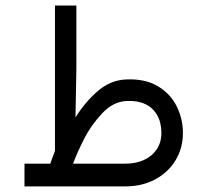

<svg xmlns="http://www.w3.org/2000/svg" viewBox="-20 -663 732 683"><path d="M175.5 -126.3Q170 -112.7 165 -98.3Q160.6 -85.3 159 -80.9H67.1V0H427.2Q485 0 531.5 -24.6Q578 -49.3 604.4 -92.7Q630.7 -136.2 630.7 -190.2Q630.7 -239.5 608.9 -284.2Q587 -328.9 541.7 -356.2Q496.3 -383.4 428.9 -380.4Q373.5 -378.1 328.4 -339.6Q283.4 -301.2 248.5 -245.2L251.7 -419.8V-643.2H175.5ZM239.9 -80.9Q254.9 -120.8 279.1 -168.8Q303.3 -216.9 343.1 -259.5Q382.9 -302.1 431.5 -303.8Q469.6 -305.6 497 -292.5Q524.4 -279.3 539.2 -253.1Q554.1 -226.9 554.1 -190.2Q554.1 -156.3 537.4 -131.6Q520.7 -106.8 491.9 -93.9Q463.1 -80.9 427.2 -80.9Z"/></svg>

Font: Arad-VF Thin Dots1
Style: Regular
Weight: 100
Designer: Mohammad Darvishi
Version: Version 1.000;August 30, 2024;FontCreator 15.0.0.2992 64-bit